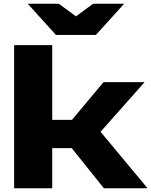

<svg xmlns="http://www.w3.org/2000/svg" viewBox="-20 -1013 814 1033"><path d="M261 0V-216H366L539 0H774L521 -304L758 -571H537L367 -368H261V-770H56V0ZM648 -993H481L389 -925L296 -993H129L281 -825H496Z"/></svg>

Font: Bounded
Style: Bold
Weight: 700
Designer: Vlad Churkin
Version: Version 3.0